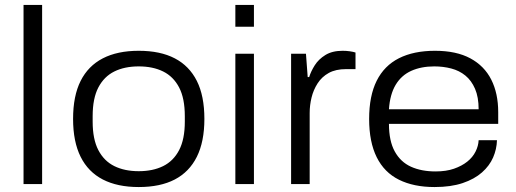

<svg xmlns="http://www.w3.org/2000/svg" viewBox="-20 -743 2081 775"><path d="M75 0V-723H150V0Z M540 12Q454 12 395 -18.5Q336 -49 305.5 -110Q275 -171 275 -263Q275 -356 305.5 -416.5Q336 -477 395 -507.5Q454 -538 540 -538Q627 -538 685.5 -507.5Q744 -477 774.5 -416.5Q805 -356 805 -263Q805 -171 774.5 -110Q744 -49 685.5 -18.5Q627 12 540 12ZM540 -52Q597 -52 638.5 -72.5Q680 -93 703 -137Q726 -181 726 -252V-274Q726 -346 703 -390Q680 -434 638.5 -454.5Q597 -475 540 -475Q483 -475 441.5 -454.5Q400 -434 377 -390Q354 -346 354 -274V-252Q354 -181 377 -137Q400 -93 441.5 -72.5Q483 -52 540 -52Z M930 -635V-723H1005V-635ZM930 0V-526H1005V0Z M1155 0V-526H1215L1222 -432H1228Q1235 -455 1250.5 -479.5Q1266 -504 1293.5 -521Q1321 -538 1363 -538Q1378 -538 1392 -536Q1406 -534 1415 -531V-464H1377Q1335 -464 1307 -448.5Q1279 -433 1262 -406.5Q1245 -380 1237.5 -349Q1230 -318 1230 -287V0Z M1734 12Q1650 12 1590.5 -17.5Q1531 -47 1500.5 -108.5Q1470 -170 1470 -263Q1470 -356 1500.5 -417Q1531 -478 1590.5 -508Q1650 -538 1736 -538Q1822 -538 1878.5 -507.5Q1935 -477 1963 -421.5Q1991 -366 1991 -290V-243H1550Q1550 -174 1573.5 -131.5Q1597 -89 1639 -70Q1681 -51 1738 -51Q1781 -51 1812.5 -62Q1844 -73 1866 -90.5Q1888 -108 1899.5 -131Q1911 -154 1912 -177H1986Q1985 -141 1970.5 -107.5Q1956 -74 1925.5 -47Q1895 -20 1847.5 -4Q1800 12 1734 12ZM1550 -302H1912Q1912 -351 1897.5 -384.5Q1883 -418 1858.5 -438Q1834 -458 1801.5 -466.5Q1769 -475 1733 -475Q1680 -475 1640 -457Q1600 -439 1577 -400.5Q1554 -362 1550 -302Z"/></svg>

Font: Archivo SemiExpanded Light
Style: Regular
Weight: 300
Width: 6
Designer: Hector Gatti
Foundry: Omnibus-Type
Version: Version 2.001